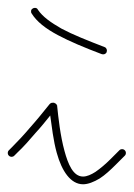

<svg xmlns="http://www.w3.org/2000/svg" viewBox="-30 -507 346 497"><path d="M68 -482C66 -487 59 -488 55 -485C50 -483 49 -476 52 -472C65 -451 88 -433 120 -416C150 -400 188 -384 233 -367C238 -365 244 -367 246 -372C248 -377 246 -383 241 -385C197 -402 159 -417 129 -433C101 -449 80 -464 68 -482ZM-7 -118C-11 -114 -11 -108 -7 -104C-3 -100 3 -100 7 -104L15 -112C30 -126 46 -144 63 -164C76 -178 88 -193 100 -208C104 -180 108 -143 117 -111C130 -64 153 -30 185 -30C198 -30 213 -36 228 -45C242 -54 256 -67 270 -81L293 -104C297 -108 297 -114 293 -118C289 -122 283 -122 279 -118L256 -95C243 -82 230 -71 217 -62C206 -55 195 -50 185 -50C159 -50 146 -83 137 -116C126 -156 121 -203 118 -232C118 -233 118 -233 118 -234C117 -234 117 -235 117 -235V-236C116 -236 116 -237 116 -237L115 -238C115 -238 115 -238 114 -239C114 -239 114 -239 113 -239C113 -240 113 -240 112 -240C112 -240 112 -240 111 -240C111 -241 110 -241 110 -241H109H106C105 -241 103 -241 102 -240H101C101 -239 101 -239 100 -239C100 -239 99 -238 98 -237C82 -217 65 -196 48 -177C32 -158 15 -140 1 -126Z"/></svg>

Font: Mistral SingleLine OTF-SVG Regular
Style: Regular
Weight: 300
Designer: François Chastanet, Élisa Garzelli, Anais Alves, Morgane Autin
Foundry: institut supérieur des arts et du design Toulouse / isdaT
Version: Version 1.000;hotconv 1.0.117;makeotfexe 2.5.65602 DEVELOPME